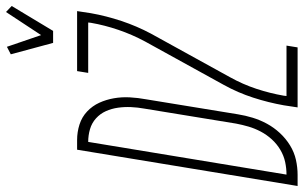

<svg xmlns="http://www.w3.org/2000/svg" viewBox="-243 -806 1012 640"><g transform="rotate(-90 263.0 -486.0)"><path d="M-37 0 84 -735H116Q143 -735 168 -727Q193 -719 211.5 -701.5Q230 -684 240.5 -661Q251 -638 255.5 -612Q260 -586 258.5 -559Q257 -532 252 -505L202 -199Q198 -174 190.5 -149.5Q183 -125 170.5 -102Q158 -79 139.5 -59Q121 -39 98 -25Q75 -11 50 -5.5Q25 0 0 0ZM1 -37Q22 -37 43 -41.5Q64 -46 83.5 -57.5Q103 -69 118.5 -86Q134 -103 144.5 -123Q155 -143 161 -163.5Q167 -184 171 -205L221 -511Q225 -533 226 -555Q227 -577 224 -598.5Q221 -620 212.5 -639Q204 -658 188.5 -672Q173 -686 152.5 -692Q132 -698 110 -698ZM440 -815 402 -956 427 -969 466 -855 543 -972 563 -953 480 -815ZM225 0 232 -46Q241 -97 257.5 -148Q274 -199 300 -246L445 -509Q468 -552 483.5 -597.5Q499 -643 507 -689L508 -698H340L346 -735H546L539 -689Q530 -638 513 -587Q496 -536 471 -489L326 -226Q302 -183 287 -137.5Q272 -92 264 -46L263 -37H431L425 0Z"/></g></svg>

Font: Iosevka Term Curly Extralight
Style: Italic
Weight: 200
Italic angle: -9°
Designer: Belleve Invis
Foundry: Belleve Invis
Version: Version 32.3.0